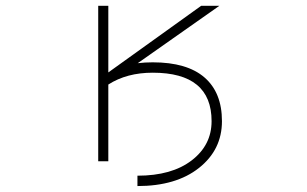

<svg xmlns="http://www.w3.org/2000/svg" viewBox="-20 -544 1040 650"><path d="M346.7 -298.8 661.1 -524.4H722.7L446.3 -330.1Q470.7 -333 497.1 -333Q613.3 -333 672.4 -281.7Q731.4 -230.5 731.4 -133.8Q731.4 -37.1 653.8 24.4Q576.2 85.9 445.3 85.9V50.8Q561.5 50.8 628.9 -1Q696.3 -52.7 696.3 -133.8Q696.3 -297.9 497.1 -297.9Q409.2 -297.9 346.7 -257.8V2H312.5V-524.4H346.7Z"/></svg>

Font: Gen Shin Gothic Monospace ExtraLight
Style: Regular
Weight: 200
Designer: [Source Han Sans]
Ryoko NISHIZUKA  (kana & ideographs); Paul D. Hunt (Latin, Greek & Cyrillic); Wenlong ZHANG  (bopomofo
Version: Version 1.002.20150607